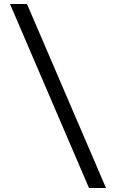

<svg xmlns="http://www.w3.org/2000/svg" viewBox="-20 -820 580 960"><path d="M30 -800 425 120H510L115 -800Z"/></svg>

Font: Sawarabi Gothic
Style: Regular
Weight: 400
Designer: mshio (mshio@users.sourceforge.jp)
Version: Version 20141215